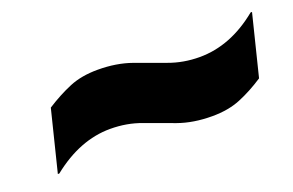

<svg xmlns="http://www.w3.org/2000/svg" viewBox="-41 -546 637 417"><g transform="rotate(-20 277.5 -337.5)"><path d="M41.7 -244.2H38.3L73.3 -385Q103.3 -404.2 131.2 -415.8Q159.2 -427.5 196.7 -427.5Q240 -427.5 275 -415Q310 -402.5 343.8 -390Q377.5 -377.5 415 -377.5Q486.7 -377.5 551.7 -430.8H555L520 -290Q490.8 -270.8 462.5 -259.2Q434.2 -247.5 396.7 -247.5Q353.3 -247.5 318.3 -260Q283.3 -272.5 250 -285Q216.7 -297.5 178.3 -297.5Q108.3 -297.5 41.7 -244.2Z"/></g></svg>

Font: Funnel Sans ExtraBold
Style: Italic
Weight: 800
Italic angle: -14.036°
Version: Version 1.000; Beta; Release 5; Build 24; ttfautohint (v1.8.